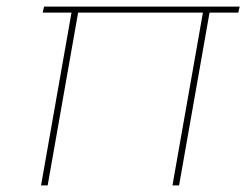

<svg xmlns="http://www.w3.org/2000/svg" viewBox="-20 -560 761 580"><path d="M109 -522 113 -540H704L700 -522H613L521 0H501L593 -522H216L124 0H104L196 -522Z"/></svg>

Font: Poppins Thin
Style: Italic
Weight: 250
Italic angle: -10°
Designer: Ninad Kale (Devanagari), Jonny Pinhorn (Latin)
Foundry: Indian Type Foundry
Version: Version 3.200;PS 1.000;hotconv 16.6.54;makeotf.lib2.5.65590